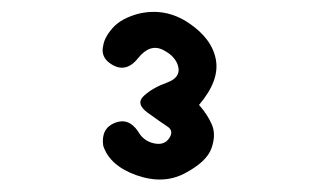

<svg xmlns="http://www.w3.org/2000/svg" viewBox="-20 -763 540 317"><path d="M208 -740.2Q252.9 -751 291.5 -725.1Q330.1 -699.2 336.4 -664.6Q342.8 -629.9 308.6 -589.8Q323.2 -573.2 330.1 -556.6Q336.9 -540 329.1 -518.1Q321.3 -496.1 285.6 -477.1Q250 -458 205.6 -473.6Q161.1 -489.3 150.4 -522.5Q146.5 -550.8 169.4 -560.1Q192.4 -569.3 208 -545.9Q216.8 -530.3 233.9 -526.4Q251 -522.5 259.3 -534.7Q267.6 -546.9 256.3 -554.2Q245.1 -561.5 224.1 -576.7Q203.1 -591.8 217.8 -605Q232.4 -618.2 255.4 -626.5Q278.3 -634.8 274.4 -652.3Q270.5 -669.9 249 -680.7Q227.5 -691.4 208 -667Q185.5 -638.7 158.2 -661.1Q146.5 -671.9 150.4 -687.5Q152.3 -701.2 166 -716.8Q179.7 -732.4 208 -740.2Z"/></svg>

Font: JasonHandwriting2
Style: Regular
Weight: 400
Version: Version 1.05.10